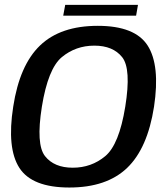

<svg xmlns="http://www.w3.org/2000/svg" viewBox="-20 -790 710 814"><path d="M274 5Q432 5 518.8 -78Q605.5 -161 633 -337.5Q659.5 -513 606 -596.8Q552.5 -680.5 394.5 -680.5Q236.5 -680.5 149.8 -597.2Q63 -514 36 -337.5Q8.5 -161.5 62.2 -78.2Q116 5 274 5ZM288.5 -79Q209.5 -79 170.8 -128.2Q132 -177.5 157.5 -337.5Q183.5 -499 242.2 -547.8Q301 -596.5 380 -596.5Q459 -596.5 498 -547.5Q537 -498.5 511 -337.5Q485 -177 426.2 -128Q367.5 -79 288.5 -79ZM248 -723.5H557L565 -769.5H256.5Z"/></svg>

Font: Anybody UltraCondensed Thin Medium
Style: Italic
Weight: 500
Italic angle: -10°
Version: Version 1.111